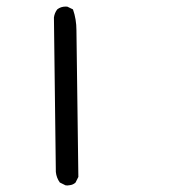

<svg xmlns="http://www.w3.org/2000/svg" viewBox="-20 -610 540 591"><path d="M181.6 -39.6Q184.6 -39.1 187.5 -39.1Q190.4 -39.1 194.8 -40Q204.6 -41 212.4 -47.9L221.2 -65.4L215.3 -516.6Q215.3 -550.8 204.6 -581.1L187.5 -589.4Q185.1 -589.8 182.6 -589.8Q167 -589.8 156.2 -581.1Q147.9 -570.3 146 -556.2L151.9 -80.6Q153.8 -62.5 164.1 -48.3Z"/></svg>

Font: Bakudai
Style: Light
Weight: 300
Version: Version 1.48